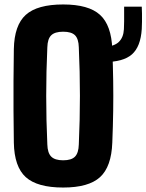

<svg xmlns="http://www.w3.org/2000/svg" viewBox="-20 -830 656 860"><path d="M263 10Q147 10 95.5 -36.5Q44 -83 42 -191Q41 -266 40.5 -333.5Q40 -401 40.5 -468Q41 -535 42 -610Q44 -717 95.5 -763.5Q147 -810 263 -810Q377 -810 428 -763.5Q479 -717 483 -610Q486 -535 487 -467.5Q488 -400 487 -333Q486 -266 483 -191Q479 -83 428 -36.5Q377 10 263 10ZM263 -112Q300 -112 316 -128.5Q332 -145 333 -183Q343 -401 333 -618Q332 -656 316 -672Q300 -688 263 -688Q226 -688 209.5 -672Q193 -656 192 -618Q182 -401 192 -183Q193 -145 209.5 -128.5Q226 -112 263 -112ZM446 -552Q435 -552 422.5 -552.5Q410 -553 400 -554V-621Q412 -620 423.5 -619.5Q435 -619 447 -620Q491 -622 512 -642Q533 -662 535 -699Q536 -714 536 -734Q536 -754 536 -772.5Q536 -791 536 -800H615Q616 -789 616 -770Q616 -751 616 -732Q616 -713 615 -700Q610 -621 571 -586.5Q532 -552 446 -552Z"/></svg>

Font: Big Shoulders Text Black
Style: Regular
Weight: 900
Designer: Patric King
Foundry: XO Type Co
Version: Version 1.000; ttfautohint (v1.8.2)